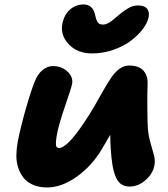

<svg xmlns="http://www.w3.org/2000/svg" viewBox="-20 -865 747 852"><path d="M389.2 -627.9Q323.2 -627.9 284.9 -668.7Q246.6 -709.5 256.8 -759.8Q265.1 -800.8 291 -823Q316.9 -845.2 351.1 -845.2Q390.1 -845.2 400.9 -803.2Q401.9 -799.3 404.1 -790.3Q406.2 -781.2 408 -776.9Q409.7 -772.5 413.3 -766.6Q417 -760.7 423.3 -758.3Q429.7 -755.9 439 -755.9Q447.3 -755.9 457.8 -761.2Q468.3 -766.6 475.1 -771.7Q481.9 -776.9 495.8 -788.8Q509.8 -800.8 514.2 -804.2Q537.1 -822.3 554.4 -831.5Q571.8 -840.8 592.8 -840.8Q620.6 -840.8 632.6 -826.4Q644.5 -812 639.2 -787.1Q634.3 -763.2 613.3 -735.6Q592.3 -708 560.3 -683.8Q528.3 -659.7 482.7 -643.8Q437 -627.9 389.2 -627.9ZM189 -33.2Q154.3 -33.2 127.7 -44.4Q101.1 -55.7 85.4 -75Q69.8 -94.2 61 -120.4Q52.2 -146.5 52.7 -176.5Q53.2 -206.5 59.1 -238.8Q72.3 -303.7 94.7 -382.6Q117.2 -461.4 133.8 -502Q146 -535.2 168.2 -553.5Q190.4 -571.8 213.9 -571.8Q253.4 -571.8 279.5 -547.4Q305.7 -522.9 299.8 -492.2Q296.4 -474.1 269.5 -396.5Q242.7 -318.8 233.9 -274.9Q224.6 -227.1 230 -215.3Q233.9 -208.5 241.2 -208Q277.8 -208 353 -320.8Q374.5 -351.6 398.2 -392.6Q421.9 -433.6 438 -462.6Q454.1 -491.7 472.4 -518.8Q490.7 -545.9 510.7 -560.1Q530.8 -574.2 553.2 -574.2Q597.2 -574.2 617.2 -550.8Q637.2 -527.3 634.8 -488.8Q633.3 -450.7 633.8 -385.5Q634.3 -320.3 636.2 -293.9Q639.2 -259.8 648.7 -228Q658.2 -196.3 663.8 -174.1Q669.4 -151.9 665 -129.9Q657.7 -93.3 625.2 -65.2Q592.8 -37.1 555.2 -37.1Q532.7 -37.1 517.3 -48.1Q502 -59.1 492.7 -82.3Q483.4 -105.5 478.8 -134.3Q474.1 -163.1 471.2 -206.1Q469.2 -246.1 469.2 -267.1Q462.4 -256.3 433.1 -205.1Q389.2 -130.4 321.8 -81.8Q254.4 -33.2 189 -33.2Z"/></svg>

Font: Shantell Sans Bouncy
Style: Italic
Weight: 800
Italic angle: -11.31°
Designer: Stephen Nixon, Anya Danilova, Shantell Martin
Foundry: Arrow Type
Version: Version 1.006;[9816181b4]